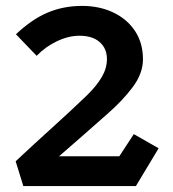

<svg xmlns="http://www.w3.org/2000/svg" viewBox="-20 -630 586 650"><path d="M59 0 33 -84Q97 -144 158 -199Q219 -254 273 -306Q307 -339 324.5 -369Q342 -399 342 -430Q342 -466 317.5 -487.5Q293 -509 249 -509Q212 -509 173 -490.5Q134 -472 104 -441L34 -514Q88 -565 141.5 -587.5Q195 -610 258 -610Q317 -610 364 -587.5Q411 -565 437.5 -524.5Q464 -484 464 -429Q464 -382 430 -336Q396 -290 342 -243Q303 -208 262 -172.5Q221 -137 180 -101H384L433 -176L517 -128L440 0Z"/></svg>

Font: Podkova
Style: Bold
Weight: 700
Designer: Ilya Yudin
Foundry: Cyreal (www.cyreal.org)
Version: Version 2.102; ttfautohint (v1.8.1.43-b0c9)